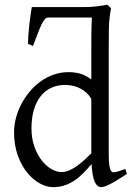

<svg xmlns="http://www.w3.org/2000/svg" viewBox="-20 -772 560 807"><path d="M513.2 -41Q490.7 -25.9 473.4 -15.4Q456.1 -4.9 443.1 1.7Q430.2 8.3 420.9 11.5Q411.6 14.6 404.8 14.6Q388.7 14.6 378.4 -7.3Q368.2 -29.3 364.7 -82.5Q346.2 -60.1 327.9 -42Q309.6 -23.9 290.3 -11.5Q271 1 249.5 7.8Q228 14.6 203.1 14.6Q175.8 14.6 147 -1.2Q118.2 -17.1 94 -46.9Q69.8 -76.7 54.4 -119.6Q39.1 -162.6 39.1 -216.8Q39.1 -244.6 46.6 -274.4Q54.2 -304.2 68.4 -332Q82.5 -359.9 103 -384.8Q123.5 -409.7 148.9 -428.5Q174.3 -447.3 204.6 -458Q234.9 -468.8 269 -468.8Q292 -468.8 314.7 -463.1Q337.4 -457.5 363.8 -438V-554.2Q363.8 -590.3 364 -626.2Q364.3 -662.1 366.2 -698.2H181.6Q174.3 -698.2 167.5 -690.2Q160.6 -682.1 153.6 -667Q146.5 -651.9 137.9 -629.4Q129.4 -606.9 118.7 -578.6L97.7 -587.9Q97.7 -602.1 99.1 -623.3Q100.6 -644.5 103 -666.5Q105.5 -688.5 108.4 -709Q111.3 -729.5 113.8 -742.2H335.9Q363.8 -742.2 388.4 -745.6Q413.1 -749 431.6 -752L446.8 -737.3Q438.5 -695.8 437.7 -652.6Q437 -609.4 437 -567.4V-124Q437 -106.9 437.7 -94.7Q438.5 -82.5 439.9 -74.2Q441.4 -65.9 443.4 -60.5Q445.3 -55.2 448.2 -51.8Q452.6 -46.4 465.1 -48.6Q477.5 -50.8 506.8 -62ZM363.8 -127.4V-356.4Q347.7 -384.3 318.4 -399.7Q289.1 -415 253.9 -415Q222.7 -415 196.8 -403.6Q170.9 -392.1 152.1 -369.1Q133.3 -346.2 122.8 -312Q112.3 -277.8 112.3 -231.9Q112.3 -190.4 124.3 -156.5Q136.2 -122.6 154.8 -98.6Q173.3 -74.7 195.6 -61.8Q217.8 -48.8 237.8 -48.8Q254.4 -48.8 270.5 -55.7Q286.6 -62.5 302.2 -73.5Q317.9 -84.5 333.3 -98.6Q348.6 -112.8 363.8 -127.4Z"/></svg>

Font: Gentium Plus APac
Style: Regular
Weight: 400
Designer: J. Victor Gaultney, Annie Olsen, Iska Routamaa, Becca Hirsbrunner
Foundry: SIL International
Version: Version 5.000